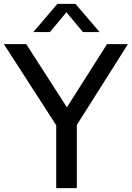

<svg xmlns="http://www.w3.org/2000/svg" viewBox="-39 -967 678 987"><path d="M250 0V-367.5L272 -289L-19 -740H96L321.5 -389.5H288.5L511 -740H618.5L333.5 -289L356 -366.5V0ZM132 -802 256 -947H349L473 -802H387.5L292.5 -916H312.5L217.5 -802Z"/></svg>

Font: Encode Sans SC Condensed Thin Medium
Style: Regular
Weight: 500
Version: Version 3.002